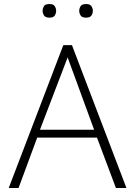

<svg xmlns="http://www.w3.org/2000/svg" viewBox="-20 -935 673 955"><path d="M23.4 0 294.9 -710.4H337.9L608.9 0H556.6L462.4 -250.5H165L72.3 0ZM178.7 -289.6H448.2L316.4 -649.4ZM408.2 -847.2Q387.7 -847.2 380.9 -858.2Q374 -869.1 374 -881.3Q374 -892.6 380.6 -903.8Q387.2 -915 408.2 -915Q428.2 -915 435.1 -903.8Q441.9 -892.6 441.9 -881.3Q441.9 -869.1 435.1 -858.2Q428.2 -847.2 408.2 -847.2ZM226.1 -847.2Q205.6 -847.2 198.7 -858.4Q191.9 -869.6 191.9 -881.3Q191.9 -892.6 198.2 -903.8Q204.6 -915 226.1 -915Q246.1 -915 252.7 -903.8Q259.3 -892.6 259.3 -881.3Q259.3 -869.1 252.7 -858.2Q246.1 -847.2 226.1 -847.2Z"/></svg>

Font: Comme Thin
Style: Regular
Weight: 250
Version: Version 1.000;gftools[0.9.27]